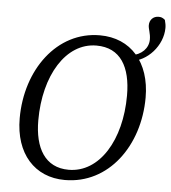

<svg xmlns="http://www.w3.org/2000/svg" viewBox="-56 -848 812 913"><g transform="rotate(5 350.5 -391.0)"><path d="M287 15C496 15 636 -179 636 -409C636 -577 542 -685 394 -685C189 -685 48 -491 48 -259C48 -90 143 15 287 15ZM301 -35C188 -35 137 -125 137 -257C137 -471 236 -635 382 -635C497 -635 547 -547 547 -411C547 -198 448 -35 301 -35ZM549 -576C629 -582 701 -663 701 -747C701 -759 699 -770 695 -785C683 -795 676 -797 664 -797C639 -797 621 -779 621 -753C621 -735 632 -715 632 -686C632 -644 600 -611 549 -603V-576Z"/></g></svg>

Font: Source Serif 4 Variable
Style: Italic
Weight: 400
Italic angle: -12°
Designer: Frank Grießhammer
Foundry: Adobe Systems Incorporated
Version: Version 4.004;hotconv 1.0.116;makeotfexe 2.5.65601